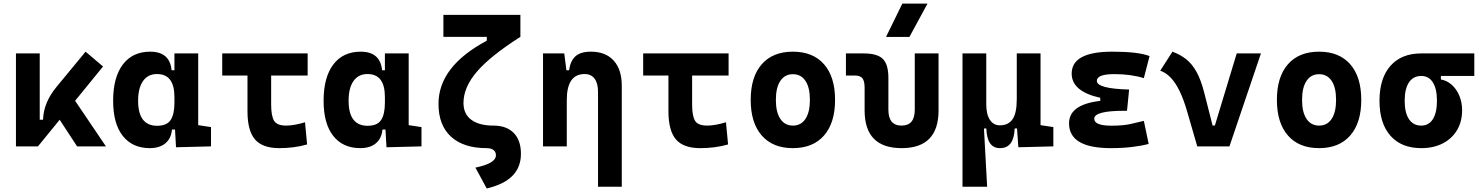

<svg xmlns="http://www.w3.org/2000/svg" viewBox="-20 -815 8243 1069"><path d="M191.4 0 172.9 -148.4H219.7Q221.2 -197.3 240.2 -242.9Q259.3 -288.6 294.9 -331.5L456.5 -527.3L553.7 -444.8ZM68.8 0V-517.6H201.2V-52.2L191.4 0ZM409.2 0 259.8 -228.5 369.1 -296.9 569.8 0Z M814.5 9.8Q717.3 9.8 663.6 -58.3Q609.9 -126.5 609.9 -253.9Q609.9 -384.3 663.8 -455.8Q717.8 -527.3 816.4 -527.3Q870.6 -527.3 900.4 -501.7Q930.2 -476.1 935.5 -423.8H981.4L951.2 -274.9Q951.2 -338.9 927 -370.8Q902.8 -402.8 854 -402.8Q803.7 -402.8 776.4 -364Q749 -325.2 749 -253.9Q749 -114.7 855 -114.7Q908.7 -114.7 929.9 -146.7Q951.2 -178.7 951.2 -242.7V-267.1L986.3 -93.8H937.5Q934.6 -59.6 918.5 -36.4Q902.3 -13.2 876 -1.7Q849.6 9.8 814.5 9.8ZM960 4.9 951.2 -151.9V-254.4H1083.5V-118.2L1154.8 -107.4V0ZM951.2 -211.4V-517.6H1083.5V-212.4Z M1535.2 9.8Q1440.9 9.8 1399.4 -39.1Q1357.9 -87.9 1357.9 -195.3V-517.6H1489.7V-232.9Q1489.7 -171.4 1505.4 -143.6Q1521.1 -115.7 1574.2 -115.7Q1594.2 -115.7 1621.3 -120.4Q1648.4 -125 1678.2 -134.3L1689.9 -10.7Q1652.3 0 1613.5 4.9Q1574.7 9.8 1535.2 9.8ZM1217.3 -394.5V-517.6H1692.9V-394.5Z M1986.3 9.8Q1889.2 9.8 1835.4 -58.3Q1781.7 -126.5 1781.7 -253.9Q1781.7 -384.3 1835.7 -455.8Q1889.6 -527.3 1988.3 -527.3Q2042.5 -527.3 2072.3 -501.7Q2102.1 -476.1 2107.4 -423.8H2153.3L2123 -274.9Q2123 -338.9 2098.9 -370.8Q2074.7 -402.8 2025.9 -402.8Q1975.6 -402.8 1948.2 -364Q1920.9 -325.2 1920.9 -253.9Q1920.9 -114.7 2026.9 -114.7Q2080.6 -114.7 2101.8 -146.7Q2123 -178.7 2123 -242.7V-267.1L2158.2 -93.8H2109.4Q2106.4 -59.6 2090.3 -36.4Q2074.2 -13.2 2047.9 -1.7Q2021.5 9.8 1986.3 9.8ZM2131.8 4.9 2123 -151.9V-254.4H2255.4V-118.2L2326.7 -107.4V0ZM2123 -211.4V-517.6H2255.4V-212.4Z M2689.9 234.4 2627 118.2Q2684.6 106.4 2712.9 89.3Q2741.2 72.2 2741.2 49.3Q2741.2 30.7 2727.6 20.2Q2714 9.8 2689 9.8Q2561 9.8 2491.2 -54Q2421.4 -117.8 2421.4 -236.8Q2421.4 -445.3 2690.4 -588.4V-628.9L2877.4 -609.9Q2710.9 -503.9 2635.7 -416.5Q2560.5 -329.1 2560.5 -241.7Q2560.5 -180.2 2604.2 -148Q2647.8 -115.7 2727.5 -115.7Q2800.3 -115.7 2840.4 -74.7Q2880.4 -33.6 2880.4 41Q2880.4 116.2 2832.9 164.1Q2785.5 212 2689.9 234.4ZM2448.7 -609.9V-732.4H2877.4V-609.9Z M3309.6 224.6V-304.2Q3309.6 -351.6 3290.3 -377.2Q3271 -402.8 3235.2 -402.8Q3135.7 -402.8 3135.7 -258.3L3105.5 -423.8H3148.4Q3155.8 -476.1 3184.1 -501.7Q3212.4 -527.3 3270 -527.3Q3352.1 -527.3 3397 -477.5Q3441.9 -427.7 3441.9 -336.9V224.6ZM3003.4 0V-517.6H3121.6L3135.7 -408.2V0Z M3878.9 9.8Q3784.7 9.8 3743.2 -39.1Q3701.7 -87.9 3701.7 -195.3V-517.6H3833.5V-232.9Q3833.5 -171.4 3849.2 -143.6Q3864.9 -115.7 3918 -115.7Q3938 -115.7 3965.1 -120.4Q3992.2 -125 4022 -134.3L4033.7 -10.7Q3996.1 0 3957.3 4.9Q3918.5 9.8 3878.9 9.8ZM3561 -394.5V-517.6H4036.6V-394.5Z M4394.5 9.8Q4282.7 9.8 4221.2 -60.5Q4159.7 -130.9 4159.7 -258.8Q4159.7 -387.2 4221.2 -457.3Q4282.7 -527.3 4394.5 -527.3Q4506.4 -527.3 4567.9 -457.3Q4629.4 -387.2 4629.4 -258.8Q4629.4 -130.9 4567.9 -60.5Q4506.4 9.8 4394.5 9.8ZM4394.8 -115.7Q4439.9 -115.7 4464.6 -153.1Q4489.3 -190.5 4489.3 -258.9Q4489.3 -327.6 4464.6 -364.7Q4440 -401.9 4394.5 -401.9Q4349.6 -401.9 4324.7 -364.7Q4299.8 -327.5 4299.8 -258.8Q4299.8 -190.4 4324.7 -153.1Q4349.6 -115.7 4394.8 -115.7Z M5000 9.8Q4793.9 9.8 4793.9 -200.2V-326.2Q4793.9 -363.8 4781.7 -379.2Q4769.5 -394.5 4739.3 -394.5H4689.9V-517.6H4787.6Q4864.3 -517.6 4895.3 -487.1Q4926.3 -456.5 4926.3 -380.9V-204.1Q4926.3 -115.7 4999.9 -115.7Q5073.2 -115.7 5073.2 -204.1V-517.6H5205.6V-200.2Q5205.6 9.8 5000 9.8ZM4913.1 -609.4 5003.9 -794.9H5144L5043.5 -609.4Z M5547.4 9.8Q5475.1 9.8 5471.7 -99.6H5439.9L5338.9 -175.8V-517.6H5471.2V-234.4Q5471.2 -178.2 5491.5 -147.7Q5511.7 -117.2 5547.4 -117.2Q5593.8 -117.2 5617.4 -150.9Q5641.1 -184.6 5641.1 -263.7L5663.6 -99.6H5629.4Q5627.4 -44.9 5607.2 -17.6Q5586.9 9.8 5547.4 9.8ZM5338.9 224.6V-210L5457.5 -115.7L5476.1 224.6ZM5649.9 4.9 5641.1 -119.1V-234.4H5773.4V-118.2L5844.7 -107.4V0ZM5641.1 -146.5V-517.6H5773.4V-175.8Z M6165 9.8Q5932.1 9.8 5932.1 -128.4Q5932.1 -241.2 6133.3 -255.9L6266.6 -316.4L6254.9 -198.2H6239.3Q6072.3 -198.2 6072.3 -153.8Q6072.3 -115.2 6168.9 -115.2Q6232.4 -115.2 6274.2 -124.5Q6315.9 -133.8 6348.6 -142.1L6375.5 -13.7Q6335 -2.9 6282 3.4Q6229 9.8 6165 9.8ZM6106 -210.4V-270.5Q5946.8 -305.7 5946.8 -405.3Q5946.8 -527.3 6172.9 -527.3Q6317.4 -527.3 6380.4 -502.9L6348.6 -379.9Q6277.8 -402.3 6183.6 -402.3Q6086.9 -402.3 6086.9 -364.7Q6086.9 -321.3 6266.6 -316.4L6254.9 -198.2Z M6646 0 6727.5 -116.2H6744.1L6865.7 -517.6H7000.5L6825.2 0ZM6646 0 6590.8 -190.4Q6570.8 -260.7 6547.6 -308.1Q6524.4 -355.5 6497.6 -383.3Q6470.7 -411.1 6439.9 -421.4L6507.8 -527.3Q6550.3 -511.7 6583.3 -486.1Q6616.2 -460.4 6641.4 -415.8Q6666.5 -371.1 6685.1 -297.9L6751 -38.6Z M7324.2 9.8Q7212.4 9.8 7150.9 -60.5Q7089.4 -130.9 7089.4 -258.8Q7089.4 -387.2 7150.9 -457.3Q7212.4 -527.3 7324.2 -527.3Q7436.1 -527.3 7497.6 -457.3Q7559.1 -387.2 7559.1 -258.8Q7559.1 -130.9 7497.6 -60.5Q7436.1 9.8 7324.2 9.8ZM7324.5 -115.7Q7369.6 -115.7 7394.3 -153.1Q7418.9 -190.5 7418.9 -258.9Q7418.9 -327.6 7394.3 -364.7Q7369.6 -401.9 7324.2 -401.9Q7279.3 -401.9 7254.4 -364.7Q7229.5 -327.5 7229.5 -258.8Q7229.5 -190.4 7254.4 -153.1Q7279.3 -115.7 7324.5 -115.7Z M7893.1 9.8Q7782.7 9.8 7721.7 -59.1Q7660.6 -127.9 7660.6 -253.9Q7660.6 -379.4 7721.7 -448.5Q7782.7 -517.6 7893.1 -517.6L8002.4 -486.8V-372.6Q8036.1 -366.7 8063 -342.8Q8089.8 -318.8 8105.2 -282Q8120.6 -245.1 8120.6 -201.2Q8120.6 -137.7 8092.3 -90.3Q8064 -43 8012.9 -16.6Q7961.9 9.8 7893.1 9.8ZM7893.1 -115.7Q7935.1 -115.7 7957.8 -151.6Q7980.5 -187.5 7980.5 -253.9Q7980.5 -320.3 7957.8 -356.2Q7935.1 -392.1 7893.1 -392.1Q7848.6 -392.1 7824.7 -356.2Q7800.8 -320.3 7800.8 -253.9Q7800.8 -187.5 7824.7 -151.6Q7848.6 -115.7 7893.1 -115.7ZM7893.1 -392.1V-517.6H8188.5V-392.1Z"/></svg>

Font: Cascadia Mono PL
Style: Regular
Weight: 400
Monospace: yes
Designer: Aaron Bell
Foundry: Saja Typeworks
Version: Version 2102.003